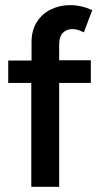

<svg xmlns="http://www.w3.org/2000/svg" viewBox="-20 -720 375 740"><path d="M100.6 -400.4H11.7V-486.8H101.6V-558.1Q101.6 -603 121.8 -635Q142.1 -667 176 -683.6Q210 -700.2 250 -700.2Q293.9 -700.2 335.4 -680.7L303.2 -595.2Q279.3 -607.9 259.3 -607.9Q236.3 -607.9 222.2 -593.3Q208 -578.6 208 -548.8V-487.8H330.1V-400.4H208V0H100.6Z"/></svg>

Font: Acari Sans SemiBold
Style: Regular
Weight: 600
Designer: Alfredo Marco Pradil and Stefan Peev
Foundry: Hanken Design Co.
Version: Version 1.045;January 11, 2019;FontCreator 11.5.0.2425 64-bi